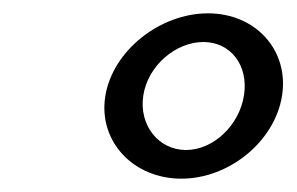

<svg xmlns="http://www.w3.org/2000/svg" viewBox="-20 -769 445 288"><path d="M138 -625C127 -557 180 -501 252 -501C324 -501 392 -557 403 -625C414 -693 364 -749 292 -749C220 -749 149 -693 138 -625ZM195 -626C202 -671 244 -706 285 -706C326 -706 353 -671 346 -626C339 -581 300 -544 259 -544C218 -544 188 -581 195 -626Z"/></svg>

Font: Charger Sport
Style: DfExtObl
Weight: 400
Designer: Jasper
Foundry: Cannot Into Space Fonts
Version: Version 1.1